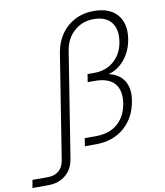

<svg xmlns="http://www.w3.org/2000/svg" viewBox="-229 -820 927 1079"><g transform="rotate(-10 234.0 -280.0)"><path d="M-132 180 -124 135H-35Q3 135 27 114Q51 93 57 55L152 -543Q162 -602 193 -646.5Q224 -691 272 -715.5Q320 -740 378 -740Q470 -740 513.5 -688.5Q557 -637 543 -550Q532 -484 493.5 -437Q455 -390 400 -376Q459 -364 487 -320Q515 -276 504 -208Q489 -112 424.5 -56Q360 0 261 0H199L206 -45H268Q347 -45 394 -86Q441 -127 453 -200Q464 -273 430 -312.5Q396 -352 317 -352H277L284 -397H324Q391 -397 436.5 -438Q482 -479 492 -545Q503 -614 471.5 -654.5Q440 -695 371 -695Q305 -695 259 -653.5Q213 -612 202 -543L107 55Q98 113 58 146.5Q18 180 -43 180Z"/></g></svg>

Font: NKDuy Mono Thin
Style: Italic
Weight: 100
Italic angle: -9°
Monospace: yes
Designer: NKDuy
Foundry: NKDuy
Version: Version 2.251; ttfautohint (v1.8.4.7-5d5b)